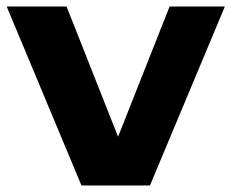

<svg xmlns="http://www.w3.org/2000/svg" viewBox="-20 -567 708 587"><path d="M229 0 0.5 -547H183.5L341 -149L498.5 -547H667.5L438.5 0Z"/></svg>

Font: Encode Sans Expanded Expanded
Style: Bold
Weight: 700
Width: 7
Designer: Multiple Designers
Foundry: Impallari Type
Version: Version 3.000; ttfautohint (v1.8.3) -l 8 -r 50 -G 200 -x 14 